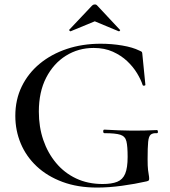

<svg xmlns="http://www.w3.org/2000/svg" viewBox="-20 -833 765 865"><path d="M417 12Q330 12 261.5 -13.5Q193 -39 145.5 -83.5Q98 -128 73.5 -186.5Q49 -245 49 -311Q49 -384 78 -443.5Q107 -503 159 -546Q211 -589 281 -612.5Q351 -636 434 -636Q483 -636 530.5 -628Q578 -620 608 -605Q618 -601 619.5 -598.5Q621 -596 622 -582L635 -451Q635 -448 630 -447Q625 -446 623 -449Q615 -474 597.5 -503Q580 -532 553 -557.5Q526 -583 488.5 -600Q451 -617 402 -617Q333 -617 277 -582Q221 -547 188 -483Q155 -419 155 -330Q155 -261 175 -202.5Q195 -144 232.5 -99Q270 -54 323 -29Q376 -4 442 -4Q483 -4 508 -14Q533 -24 544 -50.5Q555 -77 555 -126Q555 -174 549.5 -196.5Q544 -219 522 -226Q500 -233 451 -233Q445 -233 445 -241Q445 -249 450 -249Q518 -245 572.5 -244.5Q627 -244 687 -247Q691 -247 691.5 -240Q692 -233 687 -233Q668 -234 659 -226.5Q650 -219 647.5 -194Q645 -169 645 -116Q645 -83 647 -67Q649 -51 650.5 -43.5Q652 -36 652 -28Q652 -22 650 -20Q648 -18 641 -16Q588 -4 529 4Q470 12 417 12ZM292 -699 395 -808Q400 -813 407 -813Q414 -813 418 -808L520 -699Q523 -698 520 -694.5Q517 -691 515 -692L407 -737L298 -692Q297 -691 293.5 -694.5Q290 -698 292 -699Z"/></svg>

Font: Cormorant Garamond Light SemiBold
Style: Regular
Weight: 600
Version: Version 4.001